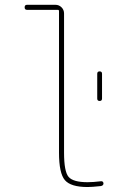

<svg xmlns="http://www.w3.org/2000/svg" viewBox="-20 -750 540 780"><path d="M375 -349.6V-450.2Q375 -460 384.8 -460Q394.5 -460 394.5 -450.2V-349.6Q394.5 -339.8 384.8 -339.8Q375 -339.8 375 -349.6ZM89.8 -710Q80.1 -710 80.1 -720.2Q80.1 -730.5 89.8 -730.5H205.1Q219.7 -730.5 230 -720.2Q240.2 -710 240.2 -695.3V-129.9Q240.2 -52.7 258.8 -31.2Q277.3 -9.8 335.9 -9.8Q357.4 -9.8 390.6 -13.7Q394.5 -14.6 397.5 -11.7Q400.4 -8.8 400.4 -4.9Q400.4 3.9 389.6 5.9Q353.5 9.8 335.9 9.8Q267.6 9.8 243.7 -18.1Q219.7 -45.9 219.7 -129.9V-705.1Q219.7 -710 214.8 -710Z"/></svg>

Font: Rounded Mgen+ 1m thin
Style: Regular
Weight: 100
Designer: [Source Han Sans]
Ryoko NISHIZUKA  (kana & ideographs); Paul D. Hunt (Latin, Greek & Cyrillic); Wenlong ZHANG  (bopomofo
Version: Version 1.059.20150602